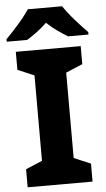

<svg xmlns="http://www.w3.org/2000/svg" viewBox="-71 -970 554 1008"><g transform="rotate(-5 205.5 -465.5)"><path d="M375 0H33V-95L120 -132V-582L33 -619V-714H375V-619L287 -582V-132L375 -95ZM296 -931H115Q93 -897 55.5 -854.5Q18 -812 -10 -784V-771H98Q124 -787 151 -807Q178 -827 204 -852Q230 -827 258.5 -807Q287 -787 313 -771H421V-784Q394 -811 356 -854Q318 -897 296 -931Z"/></g></svg>

Font: Noto Sans UI Extra
Style: Regular
Weight: 800
Designer: Monotype Design Team
Foundry: Monotype Imaging Inc.
Version: Version 1.901